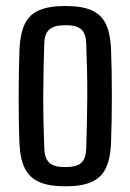

<svg xmlns="http://www.w3.org/2000/svg" viewBox="-20 -628 445 655"><path d="M202.9 7.6Q147.5 7.6 114 -7Q80.5 -21.7 64.7 -53.6Q48.9 -85.5 46.5 -137.3Q45.1 -167.1 44.4 -207.9Q43.7 -248.6 43.7 -293.7Q43.7 -338.8 44.4 -382.7Q45.1 -426.6 46.5 -462.5Q49.4 -515.3 65.1 -547.2Q80.7 -579.1 114.2 -593.3Q147.6 -607.6 202.9 -607.6Q259.5 -607.6 292.6 -592.9Q325.8 -578.1 341.1 -546.3Q356.3 -514.4 358.7 -462.5Q360.1 -429.6 360.8 -388.5Q361.6 -347.5 361.6 -303.5Q361.6 -259.4 360.8 -216.7Q360.1 -174 358.7 -137.3Q356.2 -85.5 340.8 -53.6Q325.3 -21.7 292.1 -7Q259 7.6 202.9 7.6ZM202.9 -57.9Q242.2 -57.9 257.5 -72.7Q272.8 -87.6 274.1 -119.2Q275.6 -164.5 276.5 -209.2Q277.5 -253.9 277.7 -298.8Q277.9 -343.7 276.9 -389.1Q276 -434.6 274.1 -481.4Q272.8 -514.1 256.9 -528.1Q241 -542.1 202.9 -542.1Q164.7 -542.1 148.3 -527.3Q132 -512.5 131 -479.8Q129.6 -440.6 128.7 -396.8Q127.8 -353 127.6 -306.6Q127.4 -260.3 128.3 -213.3Q129.3 -166.3 131.2 -120.4Q132.6 -87.2 148.6 -72.5Q164.7 -57.9 202.9 -57.9Z"/></svg>

Font: Big Shoulders Text SC Thin
Style: Regular
Weight: 100
Designer: Patric King
Foundry: XO Type Co
Version: Version 2.002